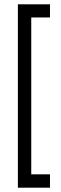

<svg xmlns="http://www.w3.org/2000/svg" viewBox="-20 -789 282 891"><path d="M63 82V-769H212V-708H125V20H212V82Z"/></svg>

Font: Marvel
Style: Bold
Weight: 700
Designer: Carolina Trebol
Foundry: Carolina Trebol
Version: Version 1.001